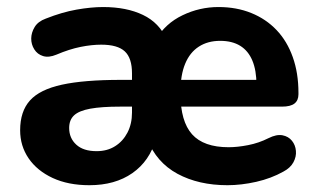

<svg xmlns="http://www.w3.org/2000/svg" viewBox="-20 -521 907 551"><path d="M236.5 10.5Q176 10.5 131.2 -10.2Q86.5 -31 62.1 -66.6Q37.8 -102.2 37.8 -147.2Q37.8 -201.2 65.9 -232.6Q94 -264 157.4 -277.9Q220.8 -291.8 327.5 -291.8H372.5V-215H324.5Q271.5 -215 239.1 -209.1Q206.8 -203.2 192.6 -190Q178.5 -176.8 178.5 -153.8Q178.5 -124.5 198.9 -105.9Q219.2 -87.2 257.2 -87.2Q287.8 -87.2 310.2 -101.4Q332.8 -115.5 345.8 -140.5Q358.8 -165.5 358.8 -198V-310.5Q358.8 -354.5 338.1 -373.6Q317.5 -392.8 270.5 -392.8Q243.2 -392.8 211.2 -386.4Q179.2 -380 142 -364.2Q120 -355 103.6 -360.1Q87.2 -365.2 78.4 -379.4Q69.5 -393.5 69.6 -410.5Q69.8 -427.5 79.5 -443.5Q89.2 -459.5 111.2 -467.5Q157.8 -486 199.6 -493.4Q241.5 -500.8 276 -500.8Q343.2 -500.8 390.2 -478.2Q437.2 -455.8 458.5 -407.5H427.2Q454.8 -453.8 503.8 -477.2Q552.8 -500.8 607 -500.8Q659 -500.8 701.2 -483.6Q743.5 -466.5 773.8 -434.6Q804 -402.8 820.2 -357.1Q836.5 -311.5 836.5 -254.5V-250.5Q836.5 -232.8 825.1 -223.9Q813.8 -215 789.2 -215H489V-291.8H731L716 -277.8Q716 -319.2 704.2 -347.2Q692.5 -375.2 669.4 -389.5Q646.2 -403.8 611.8 -403.8Q576.2 -403.8 550.5 -387.1Q524.8 -370.5 511.4 -338.1Q498 -305.8 498 -258.5V-251.5Q498 -172.8 531.2 -135.6Q564.5 -98.5 636.2 -98.5Q661.2 -98.5 692 -104.5Q722.8 -110.5 750.5 -124.5Q773.5 -136 790.6 -132.8Q807.8 -129.5 817.8 -117.1Q827.8 -104.8 829.2 -88.1Q830.8 -71.5 822 -55.2Q813.2 -39 793.2 -28.5Q758.5 -9 715.4 0.8Q672.2 10.5 632.8 10.5Q550 10.5 489.4 -22.2Q428.8 -55 402.8 -121.2H427Q409.5 -59 359.9 -24.2Q310.2 10.5 236.5 10.5Z"/></svg>

Font: Nunito ExtraLight
Style: Regular
Weight: 200
Designer: Vernon Adams
Foundry: Vernon Adams
Version: Version 3.602;April 4, 2023;FontCreator 14.0.0.2856 64-bit